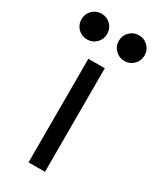

<svg xmlns="http://www.w3.org/2000/svg" viewBox="-210 -783 693 841"><g transform="rotate(30 136.5 -362.0)"><path d="M185.1 -613Q166 -631.8 166 -659.2Q166 -686.5 185.1 -705.3Q204.1 -724.1 231 -724.1Q257.8 -724.1 276.9 -705.3Q295.9 -686.5 295.9 -659.2Q295.9 -631.8 276.9 -613Q257.8 -594.2 231 -594.2Q204.1 -594.2 185.1 -613ZM-4.2 -613Q-22.9 -631.8 -22.9 -659.2Q-22.9 -686.5 -4.2 -705.3Q14.6 -724.1 42 -724.1Q69.3 -724.1 88.1 -705.3Q106.9 -686.5 106.9 -659.2Q106.9 -631.8 88.1 -613Q69.3 -594.2 42 -594.2Q14.6 -594.2 -4.2 -613ZM172.9 -523.9V0H89.8V-523.9Z"/></g></svg>

Font: Miedinger*
Style: Book
Weight: 400
Version: Version 001.000